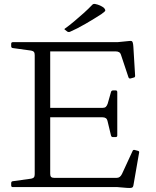

<svg xmlns="http://www.w3.org/2000/svg" viewBox="-20 -954 793 979"><path d="M157 0V-739H236V-67Q236 -56 241 -51.5Q246 -47 257 -47H574Q584 -47 590.5 -52Q597 -57 602 -67L656 -184Q659 -192 668 -189L683 -185Q692 -183 689 -174L661 -13Q660 -5 657.5 -1Q655 3 648.5 4Q642 5 627 4L579 0ZM556 -255Q548 -255 546 -263L528 -338Q526 -347 519.5 -351.5Q513 -356 502 -356H236V-404H503Q514 -404 519.5 -409Q525 -414 529 -425L546 -485Q548 -493 557 -493H570Q578 -493 578 -484V-263Q578 -255 569 -255ZM646 -554Q638 -552 635 -560L597 -674Q594 -684 587 -688Q580 -692 569 -692H236V-739H579L639 -745Q648 -746 651.5 -744.5Q655 -743 657 -736.5Q659 -730 660 -716L669 -567Q669 -559 660 -558ZM45 0Q37 0 37 -9V-20Q37 -29 45 -30L139 -43Q149 -45 153 -50Q157 -55 157 -66V-217H236V0ZM37 -730Q37 -739 45 -739H236V-522H157V-673Q157 -684 153 -689Q149 -694 139 -696L45 -709Q37 -710 37 -719ZM313 -801Q305 -805 312 -809Q333 -824 357.5 -844.5Q382 -865 406.5 -887Q431 -909 450 -929Q455 -935 464 -934Q479 -931 490 -926Q501 -921 510 -914Q515 -908 516.5 -903.5Q518 -899 513 -894.5Q508 -890 497 -882Q460 -858 416 -832.5Q372 -807 337 -792Q330 -789 323 -793Z"/></svg>

Font: Hahmlet Light
Style: Regular
Weight: 300
Designer: Minjoo Ham & Mark Frömberg
Foundry: hypertype
Version: Version 1.002